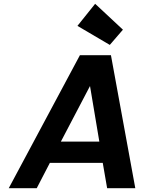

<svg xmlns="http://www.w3.org/2000/svg" viewBox="-20 -989 756 1009"><path d="M387 -853 480 -969 626 -833 557 -753ZM520 -133H242L173 0H26L400 -699H563L691 0H543ZM502 -245 453 -537 300 -245Z"/></svg>

Font: Fz Poppins SemBd
Style: Italic
Weight: 600
Italic angle: -10°
Designer: Ninad Kale (Devanagari), Jonny Pinhorn (Latin)
Foundry: Indian Type Foundry
Version: Vit hóa bi Vntype.Com & FontZin.Com